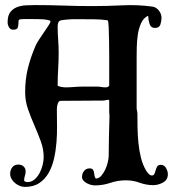

<svg xmlns="http://www.w3.org/2000/svg" viewBox="-20 -732 691 756"><path d="M408 -339Q402 -339 396 -337.5Q390 -336 384 -336Q342 -336 302 -335.5Q262 -335 220 -335Q213 -335 210 -329.5Q207 -324 205.5 -317Q204 -310 204 -302.5Q204 -295 204 -291Q204 -268 204.5 -237Q205 -206 202.5 -173Q200 -140 193 -108.5Q186 -77 172 -52Q158 -27 135 -11.5Q112 4 78 4Q68 4 58 0Q48 -4 39.5 -11Q31 -18 25.5 -27.5Q20 -37 20 -47Q20 -63 28.5 -73.5Q37 -84 52 -84Q65 -84 73 -76.5Q81 -69 81 -57Q81 -48 78 -39.5Q75 -31 75 -22Q75 -18 80 -16.5Q85 -15 88 -15Q104 -15 116 -25.5Q128 -36 136 -51Q144 -66 148 -83Q152 -100 152 -113Q152 -145 140.5 -176Q129 -207 115.5 -238Q102 -269 90.5 -301.5Q79 -334 79 -369Q79 -420 90 -464Q101 -508 121 -554Q125 -563 134 -576.5Q143 -590 152.5 -604Q162 -618 170 -630Q178 -642 179 -647L177 -651Q161 -656 137 -656.5Q113 -657 96 -657Q86 -657 77 -657Q68 -657 58 -656L53 -651Q53 -638 51 -626.5Q49 -615 32 -615Q21 -615 15.5 -624.5Q10 -634 10 -644Q10 -670 20 -683.5Q30 -697 46 -703.5Q62 -710 81.5 -711Q101 -712 120 -712Q177 -712 232 -710Q287 -708 344 -708Q402 -708 462 -711Q522 -714 580 -706Q595 -704 605.5 -690.5Q616 -677 616 -662Q616 -649 611.5 -635.5Q607 -622 591 -622Q574 -622 569 -637.5Q564 -653 564 -667L562 -669H561Q544 -660 535 -639.5Q526 -619 522.5 -594.5Q519 -570 518.5 -545.5Q518 -521 518 -504V-307Q518 -302 519.5 -296Q521 -290 521 -285Q521 -260 521.5 -230Q522 -200 525 -169.5Q528 -139 535 -111Q542 -83 555 -61Q558 -56 564.5 -48.5Q571 -41 578 -41Q585 -41 588 -47.5Q591 -54 593 -62Q595 -70 599 -76.5Q603 -83 613 -83Q627 -83 634 -70Q641 -57 641 -46Q641 -24 622 -13.5Q603 -3 584 -3Q556 -3 530 -12.5Q504 -22 476 -22Q444 -22 414.5 -12Q385 -2 354 -2Q348 -2 339 -4Q330 -6 322 -10.5Q314 -15 308.5 -21Q303 -27 303 -35Q303 -49 311 -59Q319 -69 333 -69Q342 -69 345.5 -64.5Q349 -60 350 -54Q351 -48 352 -41Q353 -34 357 -29Q369 -29 378 -39Q387 -49 394 -63.5Q401 -78 404.5 -93.5Q408 -109 408 -118Q408 -156 409 -194Q410 -232 411 -270Q411 -276 411 -279.5Q411 -283 410 -289V-337ZM396 -388Q406 -388 410 -395V-473Q410 -480 410 -507.5Q410 -535 409.5 -566.5Q409 -598 408 -623.5Q407 -649 404 -652Q391 -654 378 -655Q365 -656 352 -656Q320 -656 285.5 -656.5Q251 -657 220 -652Q212 -650 209.5 -643Q207 -636 207 -628Q207 -602 209 -576Q211 -550 211 -524Q211 -492 209 -460Q207 -428 207 -396Q207 -394 211 -392.5Q215 -391 220 -390Q225 -389 230 -388.5Q235 -388 237 -388Q254 -388 272 -389.5Q290 -391 307 -391H362Q370 -391 379 -389.5Q388 -388 396 -388Z"/></svg>

Font: Hoc Opus
Style: Regular
Weight: 400
Version: Version 1.001